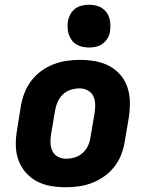

<svg xmlns="http://www.w3.org/2000/svg" viewBox="-20 -780 640 808"><path d="M257 8Q224 8 192.5 2.5Q161 -3 134 -17.5Q107 -32 87 -55.5Q67 -79 57 -108Q47 -137 46.5 -169.5Q46 -202 52 -235L68 -335Q73 -363 83.5 -390Q94 -417 112 -440.5Q130 -464 154 -481.5Q178 -499 205.5 -509.5Q233 -520 260.5 -524Q288 -528 316 -528Q349 -528 380.5 -522.5Q412 -517 439.5 -502.5Q467 -488 487 -464.5Q507 -441 516.5 -412Q526 -383 526.5 -350.5Q527 -318 522 -285L505 -185Q501 -157 490.5 -130Q480 -103 462 -79.5Q444 -56 419.5 -38.5Q395 -21 368 -10.5Q341 0 313 4Q285 8 257 8ZM257 -112Q276 -112 294.5 -117.5Q313 -123 328 -136.5Q343 -150 351 -168Q359 -186 361 -204L378 -304Q381 -323 380.5 -341.5Q380 -360 372.5 -375.5Q365 -391 349.5 -399.5Q334 -408 316 -408Q297 -408 278.5 -402.5Q260 -397 245.5 -383.5Q231 -370 223 -352Q215 -334 212 -316L195 -216Q192 -197 192.5 -178.5Q193 -160 200.5 -144.5Q208 -129 223.5 -120.5Q239 -112 257 -112ZM355 -580Q341 -580 327 -583Q313 -586 301 -593.5Q289 -601 281.5 -611.5Q274 -622 269.5 -635.5Q265 -649 264.5 -663Q264 -677 266 -692Q269 -707 276.5 -720.5Q284 -734 296.5 -743.5Q309 -753 324.5 -756.5Q340 -760 355 -760Q369 -760 383 -757Q397 -754 408.5 -746.5Q420 -739 428 -728.5Q436 -718 440 -704.5Q444 -691 444.5 -677Q445 -663 443 -648Q441 -633 433 -619.5Q425 -606 412.5 -596.5Q400 -587 385 -583.5Q370 -580 355 -580Z"/></svg>

Font: Iosevka Aile Heavy Oblique
Style: Regular
Weight: 900
Italic angle: -9°
Designer: Belleve Invis
Foundry: Belleve Invis
Version: Version 31.1.0; ttfautohint (v1.8.4)